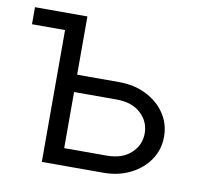

<svg xmlns="http://www.w3.org/2000/svg" viewBox="-63 -576 690 645"><g transform="rotate(10 282.0 -254.0)"><path d="M185.1 -309.1H329.1Q379.9 -309.1 420.7 -288.8Q461.4 -268.6 485.1 -233.6Q508.8 -198.7 508.8 -154.3Q508.8 -110.4 485.1 -75.4Q461.4 -40.5 420.7 -20.3Q379.9 0 329.1 0H119.1V-449.7H6.3V-507.8H185.1ZM185.1 -58.6H329.6Q382.8 -58.6 412.8 -86.4Q442.9 -114.3 442.9 -154.3Q442.9 -194.3 412.8 -222.2Q382.8 -250 329.6 -250H185.1Z"/></g></svg>

Font: Giphurs Light
Style: Regular
Weight: 300
Version: Version 0.920; ttfautohint (v1.8.4.7-5d5b)